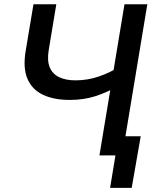

<svg xmlns="http://www.w3.org/2000/svg" viewBox="-20 -748 742 924"><path d="M315.4 -267.1Q239.7 -267.1 187.3 -291.7Q134.8 -316.4 112.3 -368.4Q89.8 -420.4 103.5 -502.9L141.1 -727.5H251L214.4 -506.8Q206.1 -456.5 219.2 -424.3Q232.4 -392.1 264.4 -376.7Q296.4 -361.3 343.3 -361.3Q402.3 -361.3 457.3 -380.4Q512.2 -399.4 559.6 -430.2L543.5 -331.1Q491.7 -301.8 436.8 -284.4Q381.8 -267.1 315.4 -267.1ZM458.5 0 579.1 -727.5H689L568.4 0ZM509.8 156.2 535.6 0H497.6L512.7 -92.3H657.2L613.8 156.2Z"/></svg>

Font: Inter 24pt Medium
Style: Italic
Weight: 500
Italic angle: -9.3988°
Designer: Rasmus Andersson
Foundry: rsms
Version: Version 4.001;git-66647c0bb